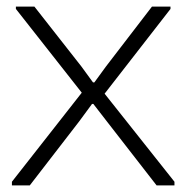

<svg xmlns="http://www.w3.org/2000/svg" viewBox="-20 -560 563 580"><path d="M16 -11 227 -280 28 -533V-540H84L226 -359L261 -311H265L300 -359L439 -540H495V-533L296 -277L507 -11V0H453L303 -193L262 -246H258L219 -193L70 0H16Z"/></svg>

Font: Encode Sans Normal
Style: ExtraLight
Weight: 200
Designer: Pablo Impallari, Andres Torresi
Foundry: Pablo Impallari, Andres Torresi
Version: Version 1.000; ttfautohint (v1.00) -l 8 -r 50 -G 200 -x 14 -